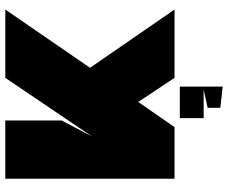

<svg xmlns="http://www.w3.org/2000/svg" viewBox="-88 -591 861 725"><g transform="rotate(-90 342.5 -228.5)"><path d="M449 -319 669 0H411L320 -137L225 0H30V-639H250V-426L190 -312L411 -639H669ZM298 173V125L367 110H259V20H378V182Z"/></g></svg>

Font: Banana Brick
Style: Regular
Weight: 400
Designer: artmaker
Foundry: artmaker
Version: Version 4.000 2011 initial release